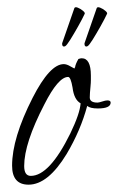

<svg xmlns="http://www.w3.org/2000/svg" viewBox="-20 -488 322 524"><path d="M58 16Q13 16 13 -36Q13 -111 69 -221Q116 -313 154 -313Q162 -313 172 -307L183 -301L185 -305Q186 -313 194 -327Q200 -329 203 -329Q228 -329 228 -282Q228 -277 228 -269.5Q228 -262 227 -252Q226 -242 225.5 -234.5Q225 -227 225 -222Q225 -208 246 -208Q250 -208 259 -211Q268 -214 273 -214Q282 -214 282 -208Q282 -192 247 -192Q226 -192 218 -199Q200 -132 162 -68Q111 16 58 16ZM64 -8Q115 -8 172 -124Q198 -178 200 -206Q182 -216 178 -249Q173 -278 166 -278Q139 -278 101 -203Q46 -97 46 -35Q46 -8 64 -8ZM216 -361Q212 -361 211 -365Q210 -369 211 -371L244 -466Q246 -470 253.5 -467Q261 -464 267.5 -458.5Q274 -453 272 -450Q266 -437 254.5 -416.5Q243 -396 233 -380Q223 -364 219 -362Q218 -362 217.5 -361.5Q217 -361 216 -361ZM155 -361Q151 -361 150 -365Q149 -369 150 -371L183 -466Q185 -470 192.5 -467Q200 -464 206.5 -458.5Q213 -453 211 -450Q205 -437 193.5 -416.5Q182 -396 172 -380Q162 -364 158 -362Q157 -362 156.5 -361.5Q156 -361 155 -361Z"/></svg>

Font: Petemoss
Style: Regular
Weight: 400
Designer: Robert E. Leuschke
Foundry: Robert E. Leuschke
Version: Version 1.010; ttfautohint (v1.8.3)